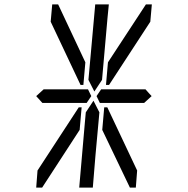

<svg xmlns="http://www.w3.org/2000/svg" viewBox="-20 -938 856 875"><path d="M381 -531 396 -500 375 -469H374H353H352H242H178H173L145 -500L179 -531H184H231H358H359H380ZM343 -346 172 -83H145L151 -161L339 -449H352ZM211 -839 218 -918H245L369 -654L360 -551H347ZM403 -83H341L367 -382L371 -426L406 -479L433 -426L415 -229ZM671 -500 637 -469H635H632H458H456H436H435L420 -500L441 -531H464H587H643L659 -513ZM645 -918H672L665 -839L477 -551H463L472 -654ZM414 -918H476L470 -857L445 -574L410 -521L383 -574L387 -618ZM605 -161 599 -83H572L446 -346L455 -449H469Z"/></svg>

Font: DSEG14 Classic
Style: Light Italic
Weight: 300
Designer: Keshikan(Twitter:@keshinomi_88pro)
Version: Version 0.46